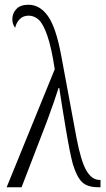

<svg xmlns="http://www.w3.org/2000/svg" viewBox="-20 -790 446 810"><path d="M211 -498Q197 -590 179.5 -640Q162 -690 143 -707Q124 -724 101 -724Q78 -724 63.5 -709.5Q49 -695 44 -673Q39 -678 35.5 -688Q32 -698 32 -708Q32 -734 49 -752Q66 -770 100 -770Q148 -770 182 -722.5Q216 -675 238 -557L303 -207Q322 -108 345 -69.5Q368 -31 400 -31H404V0H396Q348 0 325.5 -22.5Q303 -45 287 -99Q275 -143 257.5 -247.5Q240 -352 230 -419H227Q213 -373 178 -278L71 0H8Z"/></svg>

Font: Noto Serif CondLight
Style: Regular
Weight: 300
Width: 3
Designer: Monotype Design Team
Foundry: Monotype Imaging Inc.
Version: Version 1.001